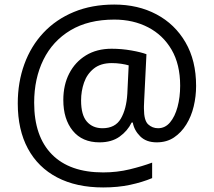

<svg xmlns="http://www.w3.org/2000/svg" viewBox="-20 -734 939 843"><path d="M841 -357Q841 -311 830.5 -267Q820 -223 798 -187.5Q776 -152 744 -130.5Q712 -109 668 -109Q622 -109 595.5 -135.5Q569 -162 563 -196H558Q540 -159 505 -134Q470 -109 417 -109Q341 -109 299.5 -160Q258 -211 258 -295Q258 -361 284 -411.5Q310 -462 357.5 -491Q405 -520 470 -520Q514 -520 556.5 -512.5Q599 -505 623 -496L613 -293Q612 -275 612 -267.5Q612 -260 612 -257Q612 -205 630.5 -188Q649 -171 674 -171Q705 -171 726.5 -196.5Q748 -222 759.5 -264.5Q771 -307 771 -358Q771 -451 733.5 -515.5Q696 -580 630.5 -614Q565 -648 482 -648Q368 -648 289.5 -601Q211 -554 170.5 -471.5Q130 -389 130 -283Q130 -135 208 -56Q286 23 433 23Q494 23 549.5 9.5Q605 -4 648 -20V48Q605 66 551.5 77.5Q498 89 433 89Q315 89 231 45Q147 1 102.5 -81.5Q58 -164 58 -280Q58 -373 87 -452.5Q116 -532 171 -590.5Q226 -649 304.5 -681.5Q383 -714 482 -714Q586 -714 667 -671Q748 -628 794.5 -548Q841 -468 841 -357ZM336 -293Q336 -229 361.5 -200Q387 -171 430 -171Q486 -171 510.5 -213Q535 -255 539 -322L545 -447Q532 -451 512 -454Q492 -457 471 -457Q422 -457 392 -433Q362 -409 349 -371.5Q336 -334 336 -293Z"/></svg>

Font: Noto Sans Siddham
Style: Regular
Weight: 400
Designer: Monotype Design Team
Foundry: Monotype Imaging Inc.
Version: Version 2.004; ttfautohint (v1.8.4.7-5d5b)